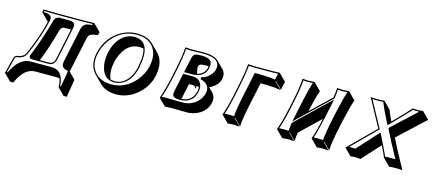

<svg xmlns="http://www.w3.org/2000/svg" viewBox="-52 -881 3407 1509"><g transform="rotate(15 1651.5 -126.5)"><path d="M224.6 56.6Q137.2 56.6 82 179.2Q80.6 183.1 79.1 185.5L53.2 184.6L-3.4 127.9L31.2 -4.9Q37.6 -23.9 63.5 -26.9Q106 -32.7 123 -69.8Q190.9 -226.1 218.3 -346.2L162.6 -401.9Q158.7 -402.8 157.2 -403.3Q156.7 -405.3 156.7 -407.2L161.1 -429.2L164.6 -431.2Q165 -431.2 259.3 -429.2H468.3L574.7 -431.2L575.2 -429.2L631.8 -372.6L627.4 -352.5Q625 -347.2 619.1 -345.2L601.6 -343.3Q563 -338.9 552.7 -318.8Q548.3 -309.6 545.4 -296.4L486.8 -19.5Q485.8 -15.6 485.4 -12.7L534.7 36.1Q538.6 41.5 536.6 50.8L514.2 184.6H489.3L432.6 127.9Q432.6 89.4 422.4 59.6Q409.7 56.6 396.5 56.6ZM410.2 -334.5H357.9Q334.5 -334.5 324.7 -310.5Q324.2 -309.1 324.2 -308.6Q279.8 -146 235.8 -39.1H307.1Q341.3 -39.1 351.6 -64.5Q355 -73.2 357.9 -87.9ZM168 -9.8H339.8Q421.4 -9.8 439 85Q441.9 101.6 442.9 118.2H449.2L470.7 -7.8V-8.3Q471.2 -11.7 470.7 -13.2Q470.7 -13.2 460 -16.6Q458.5 -17.1 458 -17.1Q416 -24.9 418.9 -65.9Q419.4 -72.3 420.4 -78.1L479 -355Q487.8 -396 521.5 -405.8Q531.7 -408.7 543.9 -410.2L561 -412.1L563 -420.9Q495.6 -419.4 468.3 -418.9H259.3Q243.7 -418.9 169.9 -420.9L167.5 -411.6L189.9 -410.2Q231 -407.2 232.9 -374.5Q232.9 -368.2 232.4 -362.8Q204.1 -231.4 131.8 -65.9Q111.8 -22.9 64.9 -17.1Q45.4 -14.6 41.5 -5.4Q41 -3.4 40.5 -2.4L9.8 118.7H16.1Q75.2 -8.3 168 -9.8ZM151.9 -53.2Q152.8 -59.1 162.6 -81.5Q211.9 -201.2 257.8 -367.7V-367.2Q262.7 -387.7 283.2 -397Q292 -400.4 301.3 -400.9H382.3Q425.3 -399.4 425.3 -367.2Q424.8 -356.9 421.4 -339.8L367.7 -85.9Q358.4 -41.5 332 -32.7Q320.8 -29.3 307.1 -28.8H178.2Q150.9 -28.8 151.4 -48.3Q151.4 -51.3 151.9 -53.2Z M651.4 -205.1Q677.2 -326.7 772.9 -392.6Q841.3 -439 921.9 -439Q1006.3 -438.5 1052.2 -393.6L1108.9 -336.9Q1168 -277.8 1150.4 -170.4Q1149.4 -163.6 1147.9 -157.2Q1127.9 -62.5 1049.8 3.4Q974.6 65.9 881.3 66.4Q797.9 65.9 749.5 18.1L692.9 -38.6Q633.8 -97.7 649.4 -193.4Q650.4 -199.7 651.4 -205.1ZM962.9 -341.3Q879.4 -341.3 830.1 -248Q811.5 -212.4 802.7 -171.4Q787.1 -94.7 811 -36.6Q828.1 -30.8 847.2 -30.8Q908.2 -30.8 952.6 -87.4Q982.9 -127 995.6 -187Q1016.1 -284.2 998.5 -336.9Q981.9 -341.3 962.9 -341.3ZM906.2 -408.2Q1003.9 -408.2 1015.1 -305.2Q1016.6 -292 1016.6 -278.8Q1016.1 -237.8 1005.4 -185.1Q980 -65.4 894.5 -30.8Q870.1 -21.5 847.2 -21Q761.2 -21 737.3 -113.8Q730.5 -141.6 730.5 -172.4Q731 -202.1 736.3 -230Q758.3 -334.5 825.2 -381.8Q862.8 -407.7 906.2 -408.2ZM661.1 -203.1Q641.1 -108.4 696.3 -48.8Q728.5 -15.1 777.8 -4.9Q800.3 -0.5 824.7 0Q939.9 0 1020 -94.2Q1067.4 -150.4 1081.5 -216.3Q1104 -321.8 1049.8 -381.3Q1019.5 -413.6 971.2 -424.3Q947.8 -428.7 921.9 -429.2Q807.6 -429.2 729.5 -340.8Q678.2 -282.2 661.1 -203.1Z M1329.1 56.6Q1329.1 56.6 1279.8 59.6L1223.1 2.9L1222.7 0Q1248.5 -69.8 1272 -180.2L1286.6 -249Q1309.6 -356.9 1314 -429.2L1315.4 -432.1Q1317.4 -432.1 1363.8 -429.2Q1382.8 -429.2 1412.6 -430.2Q1442.9 -431.2 1461.4 -431.2Q1550.8 -430.7 1584.5 -397.5L1641.1 -340.8Q1667.5 -313 1658.2 -266.6Q1647.9 -219.2 1595.2 -187.5Q1585 -181.6 1575.7 -178.2L1608.4 -145.5Q1638.7 -113.8 1629.9 -68.4Q1612.3 13.2 1528.3 45.4Q1494.6 58.1 1461.9 58.6Q1380.9 58.6 1351.6 57.1Q1339.4 56.6 1329.1 56.6ZM1529.8 -335.9Q1521 -336.4 1510.7 -336.4Q1462.4 -336.4 1454.6 -325.7Q1450.2 -318.8 1446.8 -302.2L1456.5 -254.9Q1511.2 -268.1 1525.9 -316.4Q1526.9 -320.3 1527.3 -323.2Q1529.3 -330.6 1529.8 -335.9ZM1475.6 -160.6 1480.5 -137.7 1457.5 -160.6H1416.5L1389.2 -32.2Q1477.1 -39.1 1495.6 -123Q1499.5 -142.6 1497.6 -159.2Q1490.2 -160.2 1482.4 -160.6ZM1508.8 -228 1505.9 -231 1505.4 -229Q1507.8 -228.5 1508.8 -228ZM1272.5 -9.8Q1284.2 -9.8 1295.4 -9.3Q1326.7 -7.8 1405.3 -7.8Q1473.1 -7.8 1521.5 -53.2Q1553.7 -84.5 1563.5 -127Q1576.2 -186 1518.6 -213.4Q1510.3 -217.3 1502.4 -219.2L1493.7 -222.2L1497.6 -239.7L1504.4 -240.7Q1533.2 -244.6 1564.5 -277.8Q1585.9 -301.3 1591.8 -325.2Q1607.4 -397.5 1525.9 -415Q1524.4 -415.5 1523.9 -415.5Q1496.6 -420.9 1461.4 -420.9Q1442.9 -420.9 1413.1 -419.9Q1382.8 -418.9 1363.8 -418.9Q1339.8 -418.9 1323.2 -420.9Q1317.9 -350.1 1296.4 -247.1L1281.7 -177.7Q1259.3 -73.2 1236.3 -8.8Q1252.4 -9.8 1272.5 -9.8ZM1351.6 -227.1H1425.8Q1485.8 -227.1 1503.4 -176.8Q1508.3 -161.6 1508.3 -146Q1507.8 -133.3 1505.4 -121.1Q1482.9 -22.9 1377.4 -22Q1321.8 -22 1317.9 -50.3Q1317.4 -54.2 1317.4 -56.6Q1317.9 -65.9 1320.3 -79.1ZM1355 -241.2 1380.4 -360.8Q1386.7 -390.6 1405.3 -397.9Q1420.9 -402.8 1454.1 -402.8Q1525.4 -402.8 1537.6 -367.7Q1540.5 -357.9 1540.5 -346.7Q1540 -334.5 1537.1 -320.8Q1525.9 -267.6 1470.2 -248.5Q1448.7 -241.2 1424.3 -241.2Z M1792 -229Q1819.8 -361.8 1824.7 -429.2L1826.2 -432.1Q1828.1 -432.1 1877.9 -429.2H2027.8Q2053.2 -429.2 2083 -431.2L2084.5 -429.2L2141.1 -372.6Q2128.4 -328.1 2127 -304.2L2070.3 -360.8L2067.4 -357.9L2124 -301.3Q2124 -301.3 2066.9 -309.1Q2020 -312.5 1958.5 -312.5L1918.5 -123.5Q1893.6 -6.3 1890.1 56.6L1833.5 0L1831.1 2.9L1887.7 59.6Q1885.7 59.6 1839.8 56.6L1790.5 59.6L1733.9 2.9L1733.4 0Q1756.8 -61.5 1781.7 -180.2ZM1801.8 -227.1 1791.5 -177.7Q1767.6 -64.9 1747.6 -8.8Q1763.7 -10.3 1783.7 -9.8Q1807.6 -9.8 1823.7 -8.3Q1828.1 -70.3 1852.1 -182.1L1893.6 -378.9H1901.9Q2007.8 -378.9 2061 -369.6Q2064 -391.1 2071.8 -420.4Q2046.4 -418.9 2027.8 -418.9H1877.9Q1853.5 -418.9 1834 -420.9Q1828.1 -352.5 1801.8 -227.1Z M2503.9 -168.9 2341.3 -13.2Q2335.4 23.4 2333.5 56.6L2276.9 0L2274.4 2.9L2331.1 59.6Q2329.1 59.6 2283.7 56.6Q2283.7 56.6 2233.9 59.6L2177.2 2.9V0Q2203.1 -69.8 2226.1 -180.2L2240.7 -249Q2263.7 -356.9 2268.1 -429.2L2270 -432.1Q2272 -432.1 2318.4 -429.2Q2318.4 -429.2 2366.7 -432.1L2368.2 -429.2L2424.8 -372.6Q2401.9 -307.1 2378.4 -197.8L2541 -353.5Q2547.4 -395 2549.3 -429.2L2550.8 -432.1Q2552.7 -432.1 2599.1 -429.2Q2599.1 -429.2 2647.9 -432.1L2649.4 -429.2L2705.6 -372.6Q2685.5 -317.9 2657.7 -193.4L2642.6 -122.6Q2618.2 -6.3 2614.7 56.6L2558.1 0L2555.2 2.9L2611.8 59.6Q2609.9 59.6 2564.5 56.6Q2564.5 56.6 2515.1 59.6L2458.5 2.9L2458 0Q2480.5 -60.1 2503.9 -168.9ZM2311.5 -252Q2334.5 -360.4 2354.5 -420.4Q2337.9 -418.9 2318.4 -418.9Q2294.4 -418.9 2277.8 -420.9Q2272.5 -349.6 2250.5 -247.1L2236.3 -177.7Q2213.9 -73.2 2190.9 -8.8Q2207.5 -10.3 2227.1 -9.8Q2251.5 -9.8 2267.6 -8.3Q2270 -40 2274.9 -71.3L2275.4 -74.7L2548.8 -336.9L2543 -305.7Q2538.6 -282.2 2530.8 -248L2515.6 -176.8Q2491.7 -64.5 2471.7 -8.8Q2488.3 -10.3 2507.8 -9.8Q2531.7 -9.8 2548.3 -8.3Q2552.7 -69.8 2576.2 -181.2L2591.3 -252Q2618.2 -371.1 2635.3 -420.4Q2618.7 -418.9 2599.1 -418.9Q2575.2 -418.9 2558.6 -420.9Q2556.6 -389.2 2551.3 -352.1L2550.8 -348.6L2276.9 -86.9L2283.2 -117.7Q2288.6 -144.5 2296.4 -182.1Z M2944.3 -207 2821.8 -432.1Q2837.9 -429.2 2878.9 -429.2Q2916 -429.2 2933.6 -432.1L2990.2 -375.5Q3006.8 -333.5 3028.8 -287.6Q3119.1 -379.4 3166.5 -432.1Q3177.7 -429.2 3203.1 -429.2Q3236.8 -429.2 3248.5 -432.1L3305.2 -375.5L3088.4 -173.8Q3131.8 -83 3211.9 59.6Q3196.8 56.6 3161.6 56.6Q3119.6 56.6 3104 59.6L3047.4 2.9Q3030.3 -37.1 3004.9 -88.4Q2909.2 15.1 2869.6 59.6Q2859.4 56.6 2826.2 56.6Q2800.3 56.6 2789.6 59.6L2733.4 2.9ZM2956.5 -205.1 2760.3 -9.8Q2764.6 -9.8 2770 -9.8Q2797.4 -9.8 2809.6 -7.8Q2844.7 -47.9 2959.5 -171.9L2969.2 -182.6L2976.1 -169.4Q3034.7 -51.8 3053.2 -8.3Q3070.8 -10.3 3105 -9.8Q3126 -9.8 3136.7 -9.3Q3064 -139.6 3022.5 -226.1L3019.5 -232.4L3220.2 -418.9Q3212.4 -418.9 3203.1 -418.9Q3180.7 -418.9 3169.9 -420.9Q3121.6 -367.7 3017.1 -261.7L3007.3 -252L3001 -264.2Q2953.1 -356 2927.2 -420.9Q2910.2 -418.9 2878.9 -418.9Q2853 -418.9 2839.8 -419.9Z"/></g></svg>

Font: Linux Biolinum Shadow O
Style: Italic
Weight: 400
Italic angle: -12°
Designer: Philipp H. Poll
Foundry: Philipp H. Poll
Version: Version 0.6.2